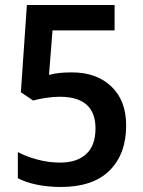

<svg xmlns="http://www.w3.org/2000/svg" viewBox="-20 -734 569 764"><path d="M266 -446Q364 -446 423 -390Q482 -334 482 -235Q482 -121 416 -55.5Q350 10 222 10Q172 10 127.5 1Q83 -8 51 -25V-129Q84 -111 129 -99Q174 -87 219 -87Q286 -87 323 -121Q360 -155 360 -223Q360 -349 218 -349Q191 -349 162 -344.5Q133 -340 112 -334L63 -367L87 -714H436V-613H189L175 -436Q193 -441 215 -443.5Q237 -446 266 -446Z"/></svg>

Font: Noto Sans Sinhala UI SemiCondensed SemiBold
Style: Regular
Weight: 600
Width: 4
Designer: Jelle Bosma - Monotype Design Team
Foundry: Monotype Imaging Inc.
Version: Version 2.006; ttfautohint (v1.8.4.7-5d5b)